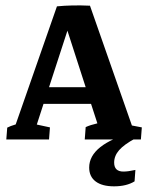

<svg xmlns="http://www.w3.org/2000/svg" viewBox="-20 -507 536 698"><path d="M307.1 -486.3 459.5 -50.8 495.6 -43.9 492.2 0H288.1L291.5 -44.9Q308.1 -52.7 334 -58.6L311 -129.4H138.2L113.8 -54.2L161.6 -43.9L158.2 0H2.9L6.3 -43Q17.1 -48.8 37.1 -54.7L187 -483.9Q241.2 -489.3 307.1 -486.3ZM158.2 -189.9H291.5L225.1 -395.5ZM394.5 170.4Q351.1 170.4 327.6 152.6Q304.2 134.8 304.2 102.1Q304.2 18.1 466.3 -26.9L472.2 -3.9Q431.2 18.1 413.1 38.8Q395 59.6 395 84Q395 116.7 428.7 116.7Q445.8 116.7 472.2 110.8L469.2 152.3Q439.9 170.4 394.5 170.4Z"/></svg>

Font: Markazi Text
Style: Bold
Weight: 700
Designer: Borna Izadpanah (Arabic designer), Fiona Ross (Arabic design director) and Florian Runge (Latin designer)
Foundry: Borna Izadpanah and Florian Runge
Version: Version 1.001; ttfautohint (v1.8.3)